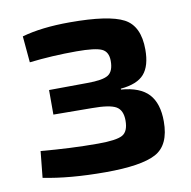

<svg xmlns="http://www.w3.org/2000/svg" viewBox="-64 -564 637 639"><g transform="rotate(-10 254.5 -245.0)"><path d="M212 -501Q343 -501 393.5 -474.5Q444 -448 444 -368Q444 -313 420.5 -286Q397 -259 341 -254V-251Q405 -246 434 -214.5Q463 -183 463 -122Q463 -42 413.5 -15.5Q364 11 243 11Q122 11 33 -7L42 -96Q143 -87 235 -87Q297 -87 317.5 -98.5Q338 -110 338 -147Q338 -182 316.5 -194.5Q295 -207 235 -207L105 -208V-291L234 -292Q287 -292 305.5 -304Q324 -316 324 -351Q324 -382 302 -392Q280 -402 217 -402Q135 -402 58 -393L50 -482Q116 -501 212 -501Z"/></g></svg>

Font: Exo 2 Semi Bold
Style: Regular
Weight: 600
Designer: Natanael Gama
Version: Version 1.001;PS 001.001;hotconv 1.0.88;makeotf.lib2.5.64775